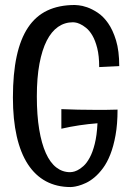

<svg xmlns="http://www.w3.org/2000/svg" viewBox="-20 -735 529 776"><path d="M380.9 -463.9Q380.9 -509.3 373 -540.3Q365.2 -571.3 353.5 -591.3Q341.8 -611.3 328.1 -622.3Q314.5 -633.3 302.7 -638.4Q291 -643.6 283 -644.3Q274.9 -645 274.9 -645Q241.7 -645 214.8 -626.5Q188 -607.9 168.9 -570.6Q149.9 -533.2 139.4 -477.1Q128.9 -420.9 128.9 -345.2Q128.9 -269.5 138.4 -212.2Q147.9 -154.8 165.3 -116.2Q182.6 -77.6 207.5 -58.3Q232.4 -39.1 263.2 -39.1Q264.2 -39.1 272.5 -40Q280.8 -41 292.2 -46.4Q303.7 -51.8 317.1 -63.7Q330.6 -75.7 342.5 -97.7Q354.5 -119.6 363 -153.6Q371.6 -187.5 374 -236.8Q336.4 -233.9 300.3 -228.5Q264.2 -223.1 228 -214.8V-293.9Q295.4 -291 361.8 -291Q385.3 -291 408.4 -291Q431.6 -291 455.1 -292Q455.1 -233.4 447 -188.7Q439 -144 426 -111.1Q413.1 -78.1 396.2 -55.4Q379.4 -32.7 361.8 -18.1Q344.2 -3.4 327.4 4.4Q310.5 12.2 296.9 15.9Q283.2 19.5 274.7 20.3Q266.1 21 265.1 21Q209.5 21 166 -2.2Q122.6 -25.4 92.8 -71Q63 -116.7 47.6 -184.3Q32.2 -252 32.2 -340.8Q32.2 -437 47.4 -507.3Q62.5 -577.6 93.3 -623.8Q124 -669.9 171.1 -692.4Q218.3 -714.8 282.2 -714.8Q283.7 -714.8 297.9 -713.6Q312 -712.4 332 -705.6Q352.1 -698.7 374.8 -683.8Q397.5 -668.9 416.7 -641.6Q436 -614.3 449 -571.8Q461.9 -529.3 461.9 -467.8Z"/></svg>

Font: Englebert
Style: Regular
Weight: 400
Designer: Astigmatic (AOETI)
Foundry: Astigmatic (AOETI)
Version: Version 1.000